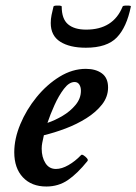

<svg xmlns="http://www.w3.org/2000/svg" viewBox="-20 -667 497 700"><path d="M149 13Q95 13 63.5 -20.5Q32 -54 32 -112Q32 -161 54 -214Q76 -267 113.5 -313Q151 -359 197.5 -387.5Q244 -416 293 -416Q329 -416 351.5 -399.5Q374 -383 374 -348Q374 -314 352 -286Q330 -258 295 -236Q260 -214 219 -198.5Q178 -183 140 -174Q136 -156 134 -146Q132 -136 132 -125Q132 -94 145.5 -72.5Q159 -51 184 -51Q205 -51 229.5 -65Q254 -79 275 -101Q278 -105 285 -100.5Q292 -96 297 -90Q302 -84 299 -80Q262 -34 227.5 -10.5Q193 13 149 13ZM153 -219Q180 -228 208 -244.5Q236 -261 255.5 -284.5Q275 -308 275 -336Q275 -350 269 -359Q263 -368 252 -368Q232 -368 213 -343Q194 -318 178.5 -283.5Q163 -249 153 -219ZM293 -493Q234 -493 199.5 -515Q165 -537 165 -583Q165 -598 168 -612.5Q171 -627 175 -643Q176 -646 183 -646.5Q190 -647 197.5 -646.5Q205 -646 205 -643Q205 -598 228 -578.5Q251 -559 294 -559Q393 -559 427 -643Q428 -646 435.5 -646.5Q443 -647 450.5 -646.5Q458 -646 457 -643Q442 -568 406 -530.5Q370 -493 293 -493Z"/></svg>

Font: Junicode
Style: Bold Italic
Weight: 700
Italic angle: -11°
Designer: Peter S. Baker
Version: Version 2.100; ttfautohint (v1.8.4)